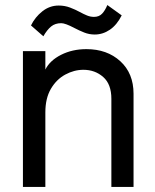

<svg xmlns="http://www.w3.org/2000/svg" viewBox="-20 -737 615 762"><path d="M152 -593 103 -636Q119 -669 148 -692Q177 -715 213 -715Q237 -715 258 -707Q279 -699 295.5 -690Q312 -681 325.5 -675.5Q339 -670 353 -670Q373 -670 385 -682.5Q397 -695 406 -717L463 -676Q444 -638 416 -619Q388 -600 356 -600Q334 -600 314 -608Q294 -616 275 -626Q239 -645 223 -645Q199 -645 183 -632Q167 -619 152 -593ZM510 5H422V-345Q422 -403 389.5 -431.5Q357 -460 311 -460Q274 -460 239 -441Q204 -422 182 -384.5Q160 -347 160 -291V5H71V-534H160V-461Q178 -497 222.5 -519.5Q267 -542 323 -542Q405 -542 457.5 -494Q510 -446 510 -365Z"/></svg>

Font: LXGW 975 Gothic SC
Style: Regular
Weight: 400
Version: Version 2.01;February 25, 2021